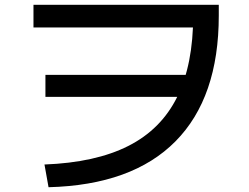

<svg xmlns="http://www.w3.org/2000/svg" viewBox="-20 -748 1040 803"><path d="M166 -60Q379 -68 516.5 -137.5Q654 -207 721 -342.5Q788 -478 788 -683L840 -633H120V-728H895V-683Q895 -340 714 -157Q533 26 183 35ZM170 -343V-435H810V-343Z"/></svg>

Font: M PLUS 1 Code Medium
Style: Regular
Weight: 500
Designer: Coji Morishita
Foundry: UNDERFOREST DESIGN
Version: Version 1.002